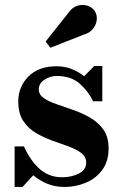

<svg xmlns="http://www.w3.org/2000/svg" viewBox="-20 -732 492 762"><path d="M311 -594 180 -542.5 161 -567 251 -680.5Q267 -703.5 288 -709.5Q309 -715.5 327.5 -709.2Q346 -703 355.5 -689Q366 -673 364 -653.2Q362 -633.5 348.5 -617Q335 -600.5 311 -594ZM69.5 10H38V-151H75Q101.5 -92.5 138.5 -60.5Q175.5 -28.5 226 -28.5Q264 -28.5 293 -43.2Q322 -58 322 -86.5Q322 -110 302.5 -124.8Q283 -139.5 252.2 -150.8Q221.5 -162 187 -174.2Q152.5 -186.5 121.8 -204.8Q91 -223 71.8 -252.8Q52.5 -282.5 52.5 -329Q52.5 -388 92.8 -428.5Q133 -469 204 -469Q237 -469 264.5 -458Q292 -447 314 -429.5L354 -470H386V-330H349.5Q331 -369 296.5 -399.8Q262 -430.5 205 -430.5Q180 -430.5 157 -416Q134 -401.5 134 -377.5Q134 -356 154 -342.5Q174 -329 205.5 -318.2Q237 -307.5 272.5 -295Q308 -282.5 339.5 -264Q371 -245.5 391 -216.8Q411 -188 411 -143.5Q411 -91.5 385.8 -57.5Q360.5 -23.5 320.5 -6.8Q280.5 10 236 10Q199.5 10 168.2 -2.5Q137 -15 112 -36.5Z"/></svg>

Font: Bodoni* 06pt
Style: Bold
Weight: 700
Version: Version 2.3